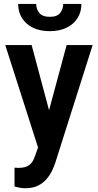

<svg xmlns="http://www.w3.org/2000/svg" viewBox="-20 -762 508 995"><path d="M198.7 -59.1 325.2 -528.3H460L267.1 79.6Q260.7 99.6 249.8 122.6Q238.8 145.5 220.9 166.3Q203.1 187 176.5 200.2Q149.9 213.4 112.3 213.4Q95.2 213.4 82.5 210.9Q69.8 208.5 55.2 204.6V106.9Q60.1 106.9 65.4 107.4Q70.8 107.9 75.2 107.9Q101.1 107.9 117.7 101.1Q134.3 94.2 144.8 80.1Q155.3 65.9 162.6 43.5ZM144 -528.3 247.6 -140.6 267.6 -2 180.7 13.2 7.3 -528.3ZM307.6 -741.7H401.9Q401.9 -700.2 381.8 -668.2Q361.8 -636.2 325.2 -618.4Q288.6 -600.6 238.3 -600.6Q162.6 -600.6 118.4 -639.9Q74.2 -679.2 74.2 -741.7H167.5Q167.5 -715.3 183.6 -695.1Q199.7 -674.8 238.3 -674.8Q276.4 -674.8 292 -695.1Q307.6 -715.3 307.6 -741.7Z"/></svg>

Font: Roboto SemiCondensed SemiBold
Style: Regular
Weight: 600
Width: 4
Designer: Christian Robertson
Foundry: Google
Version: Version 3.009; 2024